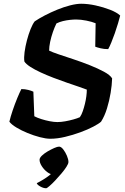

<svg xmlns="http://www.w3.org/2000/svg" viewBox="-20 -740 667 1024"><path d="M248 0Q225 0 192.5 -8.5Q160 -17 127 -30.5Q94 -44 67.5 -60Q41 -76 30 -91Q36 -117 47.5 -151Q59 -185 72 -216.5Q85 -248 94 -265Q113 -265 130.5 -260.5Q148 -256 158 -251L163 -120Q178 -112 200 -105Q222 -98 245 -93.5Q268 -89 286 -89Q305 -89 327.5 -93Q350 -97 371.5 -103Q393 -109 406 -115Q415 -128 421.5 -147Q428 -166 433 -186.5Q438 -207 440.5 -226.5Q443 -246 443 -262Q428 -268 400 -277.5Q372 -287 337 -299Q302 -311 265.5 -325Q229 -339 196.5 -354Q164 -369 141 -384Q118 -399 110 -412Q107 -432 111 -462Q115 -492 123.5 -524.5Q132 -557 143 -584.5Q154 -612 165 -626Q187 -641 218.5 -657.5Q250 -674 285.5 -688.5Q321 -703 354.5 -711.5Q388 -720 413 -720Q449 -720 490 -711Q531 -702 567 -688Q603 -674 621 -657Q617 -641 609.5 -615.5Q602 -590 592.5 -563Q583 -536 573.5 -513Q564 -490 557 -478Q535 -478 516.5 -482.5Q498 -487 488 -491L490 -616Q471 -624 441 -630Q411 -636 386 -636Q372 -636 353 -634Q334 -632 315.5 -627.5Q297 -623 281 -615Q271 -595 262 -569Q253 -543 247.5 -517Q242 -491 242 -470Q258 -462 293.5 -450Q329 -438 373 -423.5Q417 -409 459.5 -392Q502 -375 534.5 -357.5Q567 -340 578 -322Q577 -287 570 -244.5Q563 -202 550.5 -161.5Q538 -121 519 -91Q507 -80 477.5 -64.5Q448 -49 408.5 -34.5Q369 -20 327 -10Q285 0 248 0ZM226 264Q212 264 195.5 255Q179 246 176 237Q194 228 211 217.5Q228 207 243 195.5Q258 184 267 172L261 190Q248 190 231.5 177.5Q215 165 203 146.5Q191 128 191 112Q191 102 203.5 90Q216 78 234 67.5Q252 57 269 49.5Q286 42 295 42Q306 42 317.5 57Q329 72 337 91Q345 110 345 124Q345 133 334.5 149.5Q324 166 307.5 185.5Q291 205 274 223Q257 241 243.5 252.5Q230 264 226 264Z"/></svg>

Font: Texturina 12pt
Style: Bold Italic
Weight: 700
Italic angle: -11°
Designer: Guillermo Torres Carreño
Foundry: Omnibus-Type
Version: Version 1.002